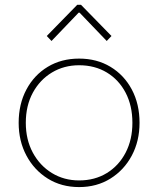

<svg xmlns="http://www.w3.org/2000/svg" viewBox="-20 -760 649 788"><path d="M304.7 7.8Q231.9 7.8 176 -27.1Q120.1 -62 88.4 -121.6Q56.6 -181.2 56.6 -255.9Q56.6 -333 88.4 -392.6Q120.1 -452.1 176 -485.8Q231.9 -519.5 304.7 -519.5Q377.4 -519.5 433.3 -485.8Q489.3 -452.1 521 -392.6Q552.7 -333 552.7 -255.9Q552.7 -181.2 521 -121.6Q489.3 -62 433.3 -27.1Q377.4 7.8 304.7 7.8ZM304.7 -19.5Q369.1 -19.5 418.5 -49.8Q467.8 -80.1 495.6 -133.5Q523.4 -187 523.4 -255.9Q523.4 -326.2 495.6 -379.4Q467.8 -432.6 418.5 -462.4Q369.1 -492.2 304.7 -492.2Q242.7 -492.2 193.1 -462.4Q143.6 -432.6 114.7 -379.4Q85.9 -326.2 85.9 -255.9Q85.9 -187 114.7 -133.5Q143.6 -80.1 193.1 -49.8Q242.7 -19.5 304.7 -19.5ZM191.4 -591.8 171.9 -612.3 296.9 -740.2H312.5L437.5 -612.3L418 -591.8L306.6 -708H302.7Z"/></svg>

Font: Reddit Sans ExtraLight
Style: Regular
Weight: 250
Designer: Stephen Hutchings
Foundry: Reddit
Version: Version 1.014